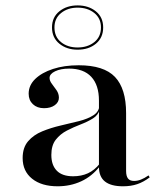

<svg xmlns="http://www.w3.org/2000/svg" viewBox="-20 -664 583 696"><path d="M338.7 -207.3V-299.2Q338.7 -355.6 310.9 -385.5Q283.1 -415.3 230.6 -415.3Q200 -415.3 179.8 -405.6Q159.7 -396 159.7 -381.5Q159.7 -371 168.1 -360.1Q176.6 -349.2 185.1 -336.7Q193.5 -324.2 193.5 -309.7Q193.5 -293.5 178.6 -282.7Q163.7 -271.8 139.5 -271.8Q114.5 -271.8 99.2 -286.3Q83.9 -300.8 83.9 -324.2Q83.9 -354.8 107.7 -377.8Q131.5 -400.8 172.2 -414.1Q212.9 -427.4 265.3 -427.4Q356.5 -427.4 396.8 -385.1Q437.1 -342.7 437.1 -254V-207.3ZM188.7 11.3Q130.6 11.3 96.4 -16.1Q62.1 -43.5 62.1 -91.1Q62.1 -129 81.9 -152Q101.6 -175 133.1 -187.9Q164.5 -200.8 199.6 -208.9Q234.7 -216.9 266.5 -225Q298.4 -233.1 319 -246.4Q339.5 -259.7 340.3 -282.3L341.1 -266.9Q336.3 -246.8 316.9 -234.7Q297.6 -222.6 272.2 -212.9Q246.8 -203.2 222.6 -190.7Q198.4 -178.2 182.3 -157.7Q166.1 -137.1 166.1 -102.4Q166.1 -65.3 185.9 -45.2Q205.6 -25 245.2 -25Q275 -25 298.8 -35.9Q322.6 -46.8 341.9 -71V-61.3Q313.7 -25 274.6 -6.9Q235.5 11.3 188.7 11.3ZM437.1 -44.4Q437.1 -25.8 444 -16.9Q450.8 -8.1 466.1 -8.1Q478.2 -8.1 490.7 -12.9Q503.2 -17.7 518.5 -28.2L522.6 -21Q500 -4 477.4 3.6Q454.8 11.3 425.8 11.3Q382.3 11.3 360.5 -6Q338.7 -23.4 338.7 -58.9V-207.3H437.1ZM261.3 -483.9Q221.8 -483.9 195.2 -505.6Q168.5 -527.4 168.5 -564.5Q168.5 -601.6 195.2 -623Q221.8 -644.4 261.3 -644.4Q300.8 -644.4 327.4 -623Q354 -601.6 354 -564.5Q354 -527.4 327.8 -505.6Q301.6 -483.9 261.3 -483.9ZM261.3 -491.9Q297.6 -491.9 321.8 -511.3Q346 -530.6 346 -564.5Q346 -597.6 321.8 -616.9Q297.6 -636.3 261.3 -636.3Q225.8 -636.3 201.6 -616.9Q177.4 -597.6 177.4 -564.5Q177.4 -530.6 201.2 -511.3Q225 -491.9 261.3 -491.9Z"/></svg>

Font: Playfair 144pt SemiExpanded SemiBold
Style: Regular
Weight: 600
Width: 6
Designer: Claus Eggers Sørensen
Foundry: Claus Eggers Sørensen
Version: Version 2.203